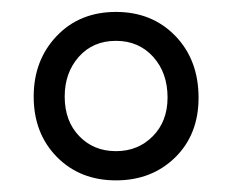

<svg xmlns="http://www.w3.org/2000/svg" viewBox="-20 -735 390 322"><path d="M174.5 -715Q235 -715 274 -674.8Q313 -634.5 313 -571Q313 -509.5 273.8 -471Q234.5 -432.5 174.5 -432.5Q114 -432.5 75.2 -472Q36.5 -511.5 36.5 -573Q36.5 -634 75 -674.5Q113.5 -715 174.5 -715ZM174.5 -666.5Q136 -666.5 112.2 -639.8Q88.5 -613 88.5 -573Q88.5 -532 112.8 -506.8Q137 -481.5 174.5 -481.5Q211.5 -481.5 236.2 -506.5Q261 -531.5 261 -571.5Q261 -613 236.8 -639.8Q212.5 -666.5 174.5 -666.5Z"/></svg>

Font: Fraunces 144pt Soft Black
Style: Regular
Weight: 900
Version: Version 1.000;[b76b70a41]